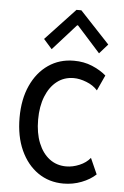

<svg xmlns="http://www.w3.org/2000/svg" viewBox="-54 -799 544 844"><g transform="rotate(5 218.0 -377.0)"><path d="M257.8 5.9Q194.3 5.9 145.5 -27.8Q96.7 -61.5 68.8 -122.8Q41 -184.1 41 -266.6Q41 -347.7 68.6 -408.2Q96.2 -468.8 145 -502.4Q193.8 -536.1 257.8 -536.1Q301.8 -536.1 338.4 -520.8Q375 -505.4 400.4 -483.4L369.1 -415Q350.1 -436.5 319.8 -448.2Q289.6 -460 263.7 -460Q221.2 -460 189.7 -435.5Q158.2 -411.1 140.6 -367.2Q123 -323.2 123 -264.6Q123 -205.6 140.6 -161.9Q158.2 -118.2 189.7 -94.2Q221.2 -70.3 263.7 -70.3Q292.5 -70.3 322 -82.8Q351.6 -95.2 369.1 -117.2L400.4 -46.9Q375.5 -23.4 337.6 -8.8Q299.8 5.9 257.8 5.9ZM155.3 -578.1 118.2 -620.1 249 -759.8H270.5L401.4 -620.1L364.3 -578.1L261.7 -692.4H257.8Z"/></g></svg>

Font: Reddit Sans Condensed
Style: Regular
Weight: 400
Designer: Stephen Hutchings
Foundry: Reddit
Version: Version 1.014